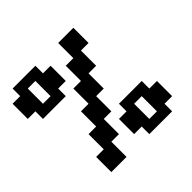

<svg xmlns="http://www.w3.org/2000/svg" viewBox="-184 -872 1117 1117"><g transform="rotate(-45 375.0 -313.0)"><path d="M562.5 62.5H500H437.5V0H375V-62.5V-125H437.5V-187.5H500H562.5H625V-125H687.5V-62.5V0H625V62.5ZM187.5 62.5H125V0V-62.5H187.5V-125V-187.5H250V-250V-312.5H312.5V-375V-437.5H375V-500V-562.5H437.5V-625V-687.5H500H562.5V-625V-562.5H500V-500V-437.5H437.5V-375V-312.5H375V-250V-187.5H312.5V-125V-62.5H250V0V62.5ZM562.5 0V-62.5V-125H500V-62.5V0ZM187.5 -437.5H125H62.5V-500H0V-562.5V-625H62.5V-687.5H125H187.5H250V-625H312.5V-562.5V-500H250V-437.5ZM187.5 -500V-562.5V-625H125V-562.5V-500Z"/></g></svg>

Font: PixelArmy
Style: Medium
Weight: 500
Version: Version 001.000